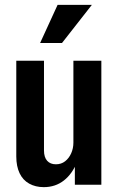

<svg xmlns="http://www.w3.org/2000/svg" viewBox="-20 -760 487 790"><path d="M160 10Q126 10 100 -4.5Q74 -19 60.5 -47.5Q47 -76 47 -116V-510H161V-141Q161 -113 174 -98.5Q187 -84 210 -84Q232 -84 248 -96.5Q264 -109 273 -129.5Q282 -150 282 -173L297 -94Q278 -45 243 -17.5Q208 10 160 10ZM288 0V-95H282V-510H397V0ZM235 -583H145L217 -740H358Z"/></svg>

Font: Instrument Sans Condensed SemiBold
Style: Regular
Weight: 600
Width: 3
Designer: Rodrigo Fuenzalida
Foundry: fragTYPE
Version: Version 1.000;gftools[0.9.28]